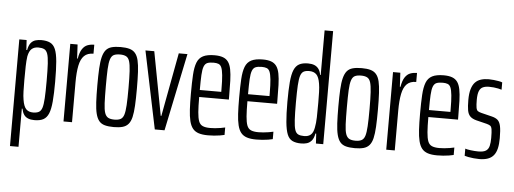

<svg xmlns="http://www.w3.org/2000/svg" viewBox="-56 -905 3367 1257"><g transform="rotate(5 1627.5 -276.0)"><path d="M44 191V-510H92L96 -445H101Q107 -477 120 -492.5Q133 -508 151 -513Q169 -518 188 -518Q223 -518 246 -507Q269 -496 281 -467.5Q293 -439 297.5 -387Q302 -335 302 -254Q302 -176 297.5 -124.5Q293 -73 281 -44.5Q269 -16 247 -4Q225 8 188 8Q164 8 146.5 1Q129 -6 119 -21Q109 -36 104 -60H100V191ZM175 -41Q198 -41 212.5 -48.5Q227 -56 234 -77Q241 -98 243.5 -141Q246 -184 246 -255Q246 -326 243.5 -369Q241 -412 233.5 -433Q226 -454 211.5 -461Q197 -468 173 -468Q146 -468 129.5 -453.5Q113 -439 106 -404Q102 -376 101 -338.5Q100 -301 100 -248Q100 -207 101 -174Q102 -141 106 -119Q113 -75 129.5 -58Q146 -41 175 -41Z M379 0V-510H427L432 -418H436Q443 -460 457.5 -481.5Q472 -503 492 -510.5Q512 -518 536 -518V-459Q497 -459 475 -437.5Q453 -416 444 -372Q435 -328 435 -262V0Z M710 8Q675 8 651 1.5Q627 -5 613 -22Q599 -39 591.5 -68.5Q584 -98 581.5 -144Q579 -190 579 -255Q579 -320 581.5 -366Q584 -412 591.5 -441.5Q599 -471 613 -488Q627 -505 651 -511.5Q675 -518 710 -518Q744 -518 767.5 -511.5Q791 -505 805.5 -488Q820 -471 827 -441.5Q834 -412 836.5 -366Q839 -320 839 -255Q839 -190 836.5 -144Q834 -98 827 -68.5Q820 -39 805.5 -22Q791 -5 767.5 1.5Q744 8 710 8ZM710 -41Q735 -41 750 -49Q765 -57 772 -78.5Q779 -100 781.5 -142.5Q784 -185 784 -255Q784 -324 781.5 -366.5Q779 -409 772 -431Q765 -453 750 -461Q735 -469 710 -469Q684 -469 669 -461.5Q654 -454 646.5 -431.5Q639 -409 637 -366.5Q635 -324 635 -255Q635 -185 637 -142.5Q639 -100 646.5 -78.5Q654 -57 669 -49Q684 -41 710 -41Z M979 0 873 -510H931L1010 -92H1014L1092 -510H1149L1043 0Z M1329 8Q1292 8 1267.5 0Q1243 -8 1228.5 -26Q1214 -44 1206.5 -74.5Q1199 -105 1196.5 -149Q1194 -193 1194 -254Q1194 -327 1197 -377.5Q1200 -428 1212 -459Q1224 -490 1251.5 -504Q1279 -518 1327 -518Q1360 -518 1382 -510Q1404 -502 1417 -484Q1430 -466 1436 -435.5Q1442 -405 1443.5 -360.5Q1445 -316 1445 -255V-237H1250Q1250 -176 1253 -137.5Q1256 -99 1264 -78Q1272 -57 1290 -49Q1308 -41 1339 -41Q1353 -41 1371 -42.5Q1389 -44 1407 -47Q1425 -50 1437 -53V-4Q1425 -1 1407 2Q1389 5 1368.5 6.5Q1348 8 1329 8ZM1391 -263V-300Q1391 -358 1387.5 -392Q1384 -426 1377 -442.5Q1370 -459 1357 -464Q1344 -469 1325 -469Q1299 -469 1284 -463Q1269 -457 1261.5 -438Q1254 -419 1252 -382Q1250 -345 1250 -283H1411Z M1646 8Q1609 8 1584.5 0Q1560 -8 1545.5 -26Q1531 -44 1523.5 -74.5Q1516 -105 1513.5 -149Q1511 -193 1511 -254Q1511 -327 1514 -377.5Q1517 -428 1529 -459Q1541 -490 1568.5 -504Q1596 -518 1644 -518Q1677 -518 1699 -510Q1721 -502 1734 -484Q1747 -466 1753 -435.5Q1759 -405 1760.5 -360.5Q1762 -316 1762 -255V-237H1567Q1567 -176 1570 -137.5Q1573 -99 1581 -78Q1589 -57 1607 -49Q1625 -41 1656 -41Q1670 -41 1688 -42.5Q1706 -44 1724 -47Q1742 -50 1754 -53V-4Q1742 -1 1724 2Q1706 5 1685.5 6.5Q1665 8 1646 8ZM1708 -263V-300Q1708 -358 1704.5 -392Q1701 -426 1694 -442.5Q1687 -459 1674 -464Q1661 -469 1642 -469Q1616 -469 1601 -463Q1586 -457 1578.5 -438Q1571 -419 1569 -382Q1567 -345 1567 -283H1728Z M1941 8Q1906 8 1883.5 -3Q1861 -14 1849.5 -42.5Q1838 -71 1833 -123Q1828 -175 1828 -256Q1828 -334 1832.5 -385.5Q1837 -437 1849 -465.5Q1861 -494 1883 -506Q1905 -518 1941 -518Q1966 -518 1983 -511Q2000 -504 2011 -489Q2022 -474 2026 -450H2030V-743H2086V0H2038L2034 -65H2029Q2023 -33 2009.5 -17.5Q1996 -2 1978.5 3Q1961 8 1941 8ZM1957 -42Q1984 -42 2000 -56Q2016 -70 2022 -103Q2028 -133 2029 -172Q2030 -211 2030 -268Q2030 -305 2029 -337.5Q2028 -370 2024 -393Q2017 -436 2000 -452.5Q1983 -469 1953 -469Q1930 -469 1916.5 -461.5Q1903 -454 1896 -433Q1889 -412 1886.5 -369Q1884 -326 1884 -255Q1884 -184 1886.5 -141Q1889 -98 1896 -77Q1903 -56 1917.5 -49Q1932 -42 1957 -42Z M2294 8Q2259 8 2235 1.5Q2211 -5 2197 -22Q2183 -39 2175.5 -68.5Q2168 -98 2165.5 -144Q2163 -190 2163 -255Q2163 -320 2165.5 -366Q2168 -412 2175.5 -441.5Q2183 -471 2197 -488Q2211 -505 2235 -511.5Q2259 -518 2294 -518Q2328 -518 2351.5 -511.5Q2375 -505 2389.5 -488Q2404 -471 2411 -441.5Q2418 -412 2420.5 -366Q2423 -320 2423 -255Q2423 -190 2420.5 -144Q2418 -98 2411 -68.5Q2404 -39 2389.5 -22Q2375 -5 2351.5 1.5Q2328 8 2294 8ZM2294 -41Q2319 -41 2334 -49Q2349 -57 2356 -78.5Q2363 -100 2365.5 -142.5Q2368 -185 2368 -255Q2368 -324 2365.5 -366.5Q2363 -409 2356 -431Q2349 -453 2334 -461Q2319 -469 2294 -469Q2268 -469 2253 -461.5Q2238 -454 2230.5 -431.5Q2223 -409 2221 -366.5Q2219 -324 2219 -255Q2219 -185 2221 -142.5Q2223 -100 2230.5 -78.5Q2238 -57 2253 -49Q2268 -41 2294 -41Z M2500 0V-510H2548L2553 -418H2557Q2564 -460 2578.5 -481.5Q2593 -503 2613 -510.5Q2633 -518 2657 -518V-459Q2618 -459 2596 -437.5Q2574 -416 2565 -372Q2556 -328 2556 -262V0Z M2835 8Q2798 8 2773.5 0Q2749 -8 2734.5 -26Q2720 -44 2712.5 -74.5Q2705 -105 2702.5 -149Q2700 -193 2700 -254Q2700 -327 2703 -377.5Q2706 -428 2718 -459Q2730 -490 2757.5 -504Q2785 -518 2833 -518Q2866 -518 2888 -510Q2910 -502 2923 -484Q2936 -466 2942 -435.5Q2948 -405 2949.5 -360.5Q2951 -316 2951 -255V-237H2756Q2756 -176 2759 -137.5Q2762 -99 2770 -78Q2778 -57 2796 -49Q2814 -41 2845 -41Q2859 -41 2877 -42.5Q2895 -44 2913 -47Q2931 -50 2943 -53V-4Q2931 -1 2913 2Q2895 5 2874.5 6.5Q2854 8 2835 8ZM2897 -263V-300Q2897 -358 2893.5 -392Q2890 -426 2883 -442.5Q2876 -459 2863 -464Q2850 -469 2831 -469Q2805 -469 2790 -463Q2775 -457 2767.5 -438Q2760 -419 2758 -382Q2756 -345 2756 -283H2917Z M3112 8Q3094 8 3074.5 6Q3055 4 3039.5 1Q3024 -2 3015 -5V-52Q3020 -50 3029.5 -48Q3039 -46 3051.5 -44.5Q3064 -43 3077 -42Q3090 -41 3101 -41Q3136 -41 3152 -52Q3168 -63 3173 -84.5Q3178 -106 3178 -136Q3178 -176 3175 -193.5Q3172 -211 3163.5 -216.5Q3155 -222 3140 -226L3071 -243Q3044 -250 3030 -264Q3016 -278 3011.5 -303.5Q3007 -329 3007 -371Q3007 -414 3015.5 -442.5Q3024 -471 3039.5 -487.5Q3055 -504 3078 -511Q3101 -518 3129 -518Q3145 -518 3162 -516Q3179 -514 3194 -511.5Q3209 -509 3218 -505V-457Q3209 -460 3195 -463Q3181 -466 3165.5 -467.5Q3150 -469 3135 -469Q3111 -469 3094.5 -461.5Q3078 -454 3070 -434Q3062 -414 3062 -377Q3062 -343 3065 -326Q3068 -309 3076 -303.5Q3084 -298 3100 -294L3169 -277Q3194 -271 3208 -259Q3222 -247 3228 -220Q3234 -193 3234 -140Q3234 -101 3227.5 -73Q3221 -45 3206.5 -27Q3192 -9 3168.5 -0.5Q3145 8 3112 8Z"/></g></svg>

Font: Saira UltraCondensed
Style: Regular
Weight: 400
Width: 1
Designer: Hector Gatti with collaboration of the Omnibus-Type team
Foundry: Omnibus-Type
Version: Version 1.101